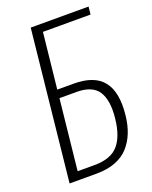

<svg xmlns="http://www.w3.org/2000/svg" viewBox="-150 -892 770 973"><g transform="rotate(-20 235.0 -405.0)"><path d="M112.8 -44.4H205.1Q291 -44.4 332 -90.3Q373 -136.2 382.8 -230.5Q393.1 -325.7 361.6 -374.8Q330.1 -423.8 244.6 -423.8H152.8ZM53.2 0 138.2 -809.6H450.2L445.8 -768.1H189L157.2 -468.3H246.1Q356.9 -468.3 403.8 -408.9Q450.7 -349.6 438 -229.5Q432.6 -177.2 416.5 -136.5Q400.4 -95.7 372.3 -64.5Q344.2 -33.2 300.5 -16.6Q256.8 0 199.2 0Z"/></g></svg>

Font: Oswald
Style: Extra-Light
Weight: 200
Designer: Vernon Adams
Foundry: Vernon Adams
Version: 3.0; ttfautohint (v0.94.23-7a4d-dirty) -l 8 -r 50 -G 200 -x 